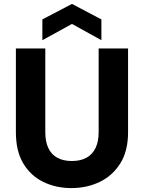

<svg xmlns="http://www.w3.org/2000/svg" viewBox="-20 -947 733 979"><path d="M344 12Q265 12 200.5 -19.5Q136 -51 98.5 -114Q61 -177 61 -273V-700H211V-272Q211 -225 226.5 -192Q242 -159 272.5 -142.5Q303 -126 346 -126Q390 -126 420.5 -142.5Q451 -159 467 -192Q483 -225 483 -272V-700H633V-273Q633 -177 593.5 -114Q554 -51 488.5 -19.5Q423 12 344 12ZM196 -742V-848L347 -927L497 -848V-742L347 -825Z"/></svg>

Font: DM Sans 11pt Black
Style: Regular
Weight: 900
Version: Version 4.004;gftools[0.9.30]